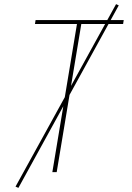

<svg xmlns="http://www.w3.org/2000/svg" viewBox="-20 -832 640 928"><path d="M233 0 352 -716H149L152 -735H578L575 -716H373L254 0ZM69 76 55 70 541 -812 554 -806Z"/></svg>

Font: Iosevka SS04 Thin Extended
Style: Italic
Weight: 100
Width: 7
Italic angle: -9°
Monospace: yes
Designer: Belleve Invis
Foundry: Belleve Invis
Version: Version 19.0.0; ttfautohint (v1.8.4)